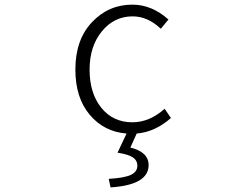

<svg xmlns="http://www.w3.org/2000/svg" viewBox="-20 -567 1040 832"><path d="M572.3 11.7 544.9 72.3Q624 91.8 624 148.4Q624 234.4 459 245.1L451.2 208Q520.5 204.1 547.9 190.4Q575.2 176.8 575.2 151.4Q575.2 127.9 555.2 114.7Q535.2 101.6 489.3 94.7L528.3 11.7Q430.7 3.9 368.7 -69.8Q306.6 -143.6 306.6 -265.6Q306.6 -394.5 378.4 -470.7Q450.2 -546.9 553.7 -546.9Q637.7 -546.9 710 -482.4L676.8 -442.4Q620.1 -496.1 554.7 -496.1Q474.6 -496.1 421.4 -431.2Q368.2 -366.2 368.2 -265.6Q368.2 -163.1 418.9 -100.1Q469.7 -37.1 553.7 -37.1Q627.9 -37.1 693.4 -95.7L720.7 -55.7Q652.3 4.9 572.3 11.7Z"/></svg>

Font: Gen Shin Gothic Monospace Light
Style: Regular
Weight: 300
Designer: [Source Han Sans]
Ryoko NISHIZUKA  (kana & ideographs); Paul D. Hunt (Latin, Greek & Cyrillic); Wenlong ZHANG  (bopomofo
Version: Version 1.002.20150607